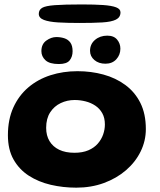

<svg xmlns="http://www.w3.org/2000/svg" viewBox="-20 -838 738 886"><path d="M332 28Q271 28 214.2 14.8Q157.5 1.5 113 -27.2Q68.5 -56 42.5 -102Q16.5 -148 16.5 -214Q16.5 -286.5 41.5 -341.8Q66.5 -397 110.5 -434.5Q154.5 -472 212.8 -490.8Q271 -509.5 337.5 -509.5Q400.5 -509.5 457.2 -494Q514 -478.5 558.2 -446Q602.5 -413.5 627.8 -363Q653 -312.5 653 -242.5Q653 -188 629 -139Q605 -90 561.5 -52.5Q518 -15 459.5 6.5Q401 28 332 28ZM323.5 -133Q361 -133 387.8 -144.5Q414.5 -156 431.2 -175.2Q448 -194.5 456 -217.5Q464 -240.5 464 -263.5Q464 -294 452 -315.5Q440 -337 419.8 -350.5Q399.5 -364 374.8 -370.2Q350 -376.5 324.5 -376.5Q290 -376.5 260 -362.2Q230 -348 211.5 -319.5Q193 -291 193 -248Q193 -212.5 208.5 -186.8Q224 -161 253 -147Q282 -133 323.5 -133ZM251.5 -542.5Q208.5 -542.5 189.8 -560Q171 -577.5 171 -602Q171 -634.5 193.8 -650.8Q216.5 -667 240 -667Q259.5 -667 276.8 -661.5Q294 -656 304.5 -641.8Q315 -627.5 315 -601.5Q315 -576.5 301.5 -559.5Q288 -542.5 251.5 -542.5ZM466.5 -544Q435.5 -544 415.5 -561Q395.5 -578 395.5 -603.5Q395.5 -634.5 418.5 -654Q441.5 -673.5 475 -673.5Q505.5 -673.5 520.5 -655.2Q535.5 -637 535.5 -613.5Q535.5 -585 516.8 -564.5Q498 -544 466.5 -544ZM346.5 -732Q291 -732 248.8 -734.5Q206.5 -737 182.8 -746Q159 -755 159 -774Q159 -792.5 174.5 -801.8Q190 -811 233 -814.2Q276 -817.5 358.5 -817.5Q416.5 -817.5 456 -814.8Q495.5 -812 515.8 -804.2Q536 -796.5 536 -781Q536 -758 515 -747.5Q494 -737 452 -734.5Q410 -732 346.5 -732Z"/></svg>

Font: Gluten SemiBold
Style: Regular
Weight: 600
Designer: Tyler Finck
Foundry: Etcetera Type Company
Version: Version 1.300